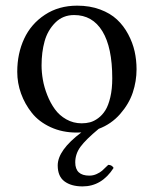

<svg xmlns="http://www.w3.org/2000/svg" viewBox="-20 -459 544 679"><path d="M381.8 134.8Q339.8 200.2 272 200.2Q231.9 200.2 208 182.4Q184.1 164.6 184.1 126Q184.1 72.3 267.6 9.3Q262.2 9.8 251 9.8Q200.2 9.8 158.9 -9.3Q117.7 -28.3 92.8 -59.6Q67.9 -90.8 54.4 -128.2Q41 -165.5 41 -205.1Q41 -269.5 65.4 -322Q89.8 -374.5 138.7 -406.7Q187.5 -439 252.9 -439Q297.9 -439 334 -425.5Q370.1 -412.1 393.8 -389.9Q417.5 -367.7 433.3 -337.9Q449.2 -308.1 456.1 -277.3Q462.9 -246.6 462.9 -213.9Q462.9 -171.9 449.5 -131.6Q436 -91.3 404.8 -55.7Q373.5 -20 329.1 -3.4Q283.2 34.7 264.6 60.1Q246.1 85.4 246.1 115.2Q246.1 162.1 295.9 162.1Q309.6 162.1 321.8 156.5Q334 150.9 341.3 144.5Q348.6 138.2 362.8 124Q375.5 124 381.8 134.8ZM242.2 -405.8Q202.1 -405.8 175.3 -378.7Q148.4 -351.6 137.7 -313Q127 -274.4 127 -228Q127 -203.6 131.6 -177Q136.2 -150.4 147.2 -122.6Q158.2 -94.7 174.1 -72.8Q189.9 -50.8 214.6 -36.9Q239.3 -22.9 269 -22.9Q284.7 -22.9 298.6 -26.6Q312.5 -30.3 327.1 -41Q341.8 -51.8 352.5 -68.8Q363.3 -85.9 370.1 -115Q377 -144 377 -182.1Q377 -291.5 342 -348.6Q307.1 -405.8 242.2 -405.8Z"/></svg>

Font: Linux Libertine G
Style: Regular
Weight: 400
Designer: Philipp H. Poll
Foundry: Philipp H. Poll
Version: Version 4.7.5